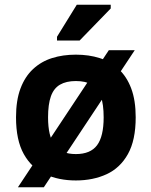

<svg xmlns="http://www.w3.org/2000/svg" viewBox="-20 -754 640 815"><path d="M56 41 442 -541H552L166 41ZM302 12Q229 12 171.5 -14.5Q114 -41 81 -100Q48 -159 48 -256Q48 -328 67 -378.5Q86 -429 120.5 -461Q155 -493 201 -507.5Q247 -522 302 -522Q357 -522 403 -507.5Q449 -493 483.5 -461Q518 -429 537 -378.5Q556 -328 556 -256Q556 -159 523 -100Q490 -41 432.5 -14.5Q375 12 302 12ZM302 -100Q364 -100 392 -137.5Q420 -175 420 -256Q420 -311 408 -345Q396 -379 370 -394.5Q344 -410 302 -410Q261 -410 234.5 -394.5Q208 -379 196 -345Q184 -311 184 -256Q184 -175 212 -137.5Q240 -100 302 -100ZM318 -582H222V-598L306 -734H450V-718Z"/></svg>

Font: AR One Sans
Style: Bold
Weight: 700
Designer: Niteesh Yadav
Foundry: Niteesh Yadav
Version: Version 1.001;gftools[0.9.33]